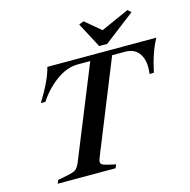

<svg xmlns="http://www.w3.org/2000/svg" viewBox="-123 -996 1109 1118"><g transform="rotate(-15 431.5 -437.5)"><path d="M97 -21 154 -32Q193 -40 206.5 -50Q220 -60 233 -91L456 -641H380Q316 -641 252 -595Q188 -549 142 -479H115Q188 -598 206 -673H863Q821 -598 796 -479H770Q773 -499 773 -518Q773 -573 746 -607Q719 -641 665 -641H588L366 -91Q357 -70 357 -59Q357 -48 365.5 -43Q374 -38 397 -32L446 -21L437 0H88ZM449 -863 478 -875 572 -796 742 -872 762 -854 577 -712H529Z"/></g></svg>

Font: Ibarra Real Nova SemiBold
Style: Italic
Weight: 600
Italic angle: -22°
Designer: Jose Maria Ribagorda & Octavio Pardo
Foundry: Octavio Pardo
Version: Version 1.014